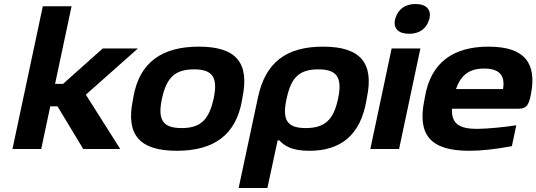

<svg xmlns="http://www.w3.org/2000/svg" viewBox="-20 -741 2668 955"><path d="M193 -710 42 0H185L230 -212H266L394 0H578L407 -270L666 -500H491L294 -324H254L336 -710Z M643 -256 641 -244C605 -71 674 9 859 9C1041 9 1154 -67 1184 -244L1186 -256C1221 -426 1158 -509 969 -509C788 -509 673 -433 643 -256ZM785 -248 786 -252C808 -354 850 -396 945 -396C1036 -396 1065 -358 1043 -252L1042 -248C1019 -146 978 -104 884 -104C792 -104 763 -142 785 -248Z M1803 -244 1805 -256C1841 -428 1773 -509 1587 -509C1404 -509 1300 -431 1263 -256L1167 194H1310L1361 -43H1369C1394 -17 1428 9 1519 9C1669 9 1773 -63 1803 -244ZM1405 -248 1406 -252C1428 -354 1467 -396 1563 -396C1654 -396 1684 -358 1662 -252L1661 -248C1639 -145 1595 -104 1501 -104C1410 -104 1382 -142 1405 -248Z M1928 -500 1822 0H1965L2071 -500ZM1945 -645C1935 -599 1962 -573 2015 -573C2070 -573 2103 -602 2115 -645L2116 -648C2126 -691 2103 -721 2047 -721C1991 -721 1959 -692 1946 -648Z M2621 -273C2650 -424 2593 -509 2410 -509C2235 -509 2122 -431 2093 -256L2091 -244C2055 -71 2120 9 2314 9C2375 9 2446 1 2526 -14L2548 -118C2500 -110 2406 -100 2352 -100C2263 -100 2225 -127 2228 -200H2551C2594 -200 2609 -209 2621 -273ZM2248 -298C2273 -369 2315 -400 2388 -400C2467 -400 2493 -363 2482 -298Z"/></svg>

Font: LT Wave Bold
Style: Italic
Weight: 700
Designer: Daniel Lyons
Version: Version 2.5 (Glyphs App)